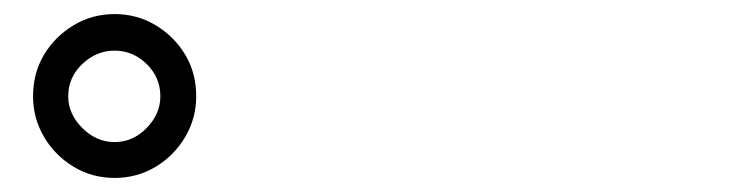

<svg xmlns="http://www.w3.org/2000/svg" viewBox="-20 -844 1040 273"><path d="M27 -707Q27 -740 42.5 -766Q58 -792 84.5 -808Q111 -824 143 -824Q175 -824 201.5 -808Q228 -792 243.5 -766Q259 -740 259 -707Q259 -676 243.5 -649.5Q228 -623 201.5 -607Q175 -591 143 -591Q111 -591 84.5 -607Q58 -623 42.5 -649.5Q27 -676 27 -707ZM77 -707Q77 -682 97 -662Q117 -642 143 -642Q169 -642 188.5 -662Q208 -682 208 -707Q208 -734 188.5 -753Q169 -772 143 -772Q117 -772 97 -753Q77 -734 77 -707Z"/></svg>

Font: Noto Sans JP Thin Medium
Style: Regular
Weight: 500
Version: Version 2.004-H2;hotconv 1.0.118;makeotfexe 2.5.65603